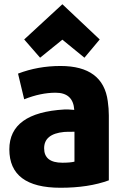

<svg xmlns="http://www.w3.org/2000/svg" viewBox="-20 -864 580 905"><path d="M493 -14Q398 21 265 21Q24 21 24 -160Q24 -333 284 -348Q297 -349 330 -346Q325 -427 242 -427Q172 -427 94 -396L65 -517Q159 -553 265 -553Q466 -553 488 -387Q493 -352 493 -320ZM331 -102V-243Q291 -243 282 -242Q188 -233 188 -165Q188 -97 274 -97Q311 -97 331 -102ZM274 -677 169 -592 94 -678 274 -844 450 -678 378 -592Z"/></svg>

Font: Repo
Style: ExtraBold
Weight: 800
Designer: Stefan Peev
Foundry: Context Ltd
Version: Version 001.000